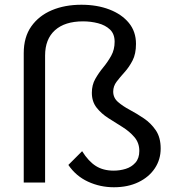

<svg xmlns="http://www.w3.org/2000/svg" viewBox="-20 -769 765 809"><path d="M460 20Q402 20 351 -3.5Q300 -27 268 -74L326 -132Q353 -89 384 -69.5Q415 -50 459 -50Q485 -50 509.5 -57.5Q534 -65 550.5 -83.5Q567 -102 567 -133Q567 -167 546.5 -191Q526 -215 496.5 -233.5Q467 -252 437 -271Q407 -290 387 -315.5Q367 -341 367 -378Q367 -411 381.5 -436.5Q396 -462 415 -485Q434 -508 448.5 -534Q463 -560 463 -593Q463 -626 443.5 -644.5Q424 -663 393.5 -671Q363 -679 330 -679Q253 -679 211.5 -641.5Q170 -604 170 -535V0H80V-545Q80 -613 112 -658Q144 -703 198.5 -726Q253 -749 323 -749Q389 -749 441 -729Q493 -709 523 -672.5Q553 -636 553 -584Q553 -542 538.5 -514Q524 -486 505 -465Q486 -444 471.5 -425Q457 -406 457 -383Q457 -357 477 -339.5Q497 -322 527 -306Q557 -290 586.5 -270Q616 -250 636.5 -220Q657 -190 657 -143Q657 -97 632.5 -60Q608 -23 563.5 -1.5Q519 20 460 20Z"/></svg>

Font: Moderustic
Style: Regular
Weight: 400
Designer: Tural Alisoy
Foundry: TAFT Foundry
Version: Version 2.120